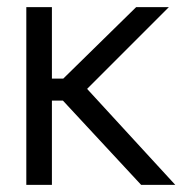

<svg xmlns="http://www.w3.org/2000/svg" viewBox="-20 -520 536 540"><path d="M54 -500V0H126V-237H157L377 0H473L225 -270L455 -500H363L158 -299H126V-500Z"/></svg>

Font: LT Wave Text Light
Style: Regular
Weight: 300
Designer: Daniel Lyons
Version: Version 2.5 (Glyphs App)